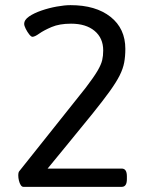

<svg xmlns="http://www.w3.org/2000/svg" viewBox="-20 -726 575 746"><path d="M71 0Q65 0 60.5 -7Q56 -14 53.5 -24.5Q51 -35 51 -44Q51 -57 55 -61L313 -385Q345 -427 359 -451Q373 -475 377 -492Q381 -509 381 -530Q381 -578 347.5 -606Q314 -634 256 -634Q211 -634 180.5 -621Q150 -608 132.5 -595.5Q115 -583 106 -583Q101 -583 93.5 -592.5Q86 -602 80 -614Q74 -626 74 -633Q74 -649 93 -662Q112 -675 141 -685Q170 -695 200.5 -700.5Q231 -706 254 -706Q352 -706 409.5 -660.5Q467 -615 467 -536Q467 -507 462.5 -483Q458 -459 445 -433Q432 -407 406.5 -371.5Q381 -336 340 -285Q299 -234 238 -160L165 -71H453Q473 -71 473 -41V-30Q473 0 453 0Z"/></svg>

Font: Asap
Style: Regular
Weight: 400
Designer: Pablo Cosgaya
Foundry: Omnibus-Type
Version: Version 3.001